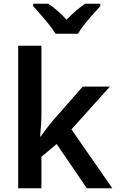

<svg xmlns="http://www.w3.org/2000/svg" viewBox="-20 -1004 640 1024"><path d="M77 0V-760H201V-403Q201 -372 199 -340Q197 -308 194 -275H196Q212 -298 229 -319.5Q246 -341 264 -363L421 -542H566L361 -314L579 0H443L282 -236L201 -168V0ZM276 -824Q263 -846 241.5 -873Q220 -900 197 -926Q174 -952 157 -971V-984H237Q262 -968 286.5 -946.5Q311 -925 335 -899Q360 -925 385 -946.5Q410 -968 434 -984H515V-971Q497 -952 474 -926Q451 -900 429.5 -873Q408 -846 396 -824Z"/></svg>

Font: Noto Sans Mono SemiBold
Style: Regular
Weight: 600
Designer: Monotype Design Team
Foundry: Monotype Imaging Inc.
Version: Version 2.014; ttfautohint (v1.8.4.7-5d5b)